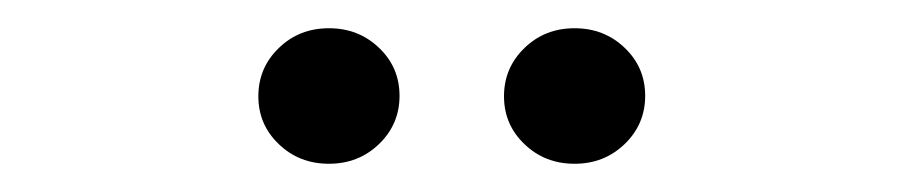

<svg xmlns="http://www.w3.org/2000/svg" viewBox="-20 -727 640 136"><path d="M213 -611Q191.9 -611 177.5 -624.9Q163 -638.7 163 -658.8Q163 -679 177.5 -693Q191.9 -707 213 -707Q234 -707 248.5 -693.1Q263 -679.3 263 -659.1Q263 -639 248.5 -625Q234 -611 213 -611ZM387 -611Q365.9 -611 351.5 -624.9Q337 -638.7 337 -658.8Q337 -679 351.5 -693Q365.9 -707 387 -707Q408 -707 422.5 -693.1Q437 -679.3 437 -659.1Q437 -639 422.5 -625Q408 -611 387 -611Z"/></svg>

Font: Red Hat Display VF
Style: Regular
Weight: 300
Designer: Pentagram, MCKL
Foundry: Pentagram, MCKL
Version: Version 1.023